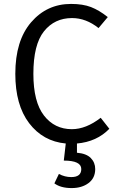

<svg xmlns="http://www.w3.org/2000/svg" viewBox="-20 -720 598 978"><path d="M493 -120 537 -64Q473 2 372 11V58Q420 62 442.5 85Q465 108 465 141Q465 187 431 212.5Q397 238 345 238Q289 238 257 214L280 166Q310 182 343 182Q394 182 394 141Q394 98 305 98L315 11Q199 0 128.5 -92.5Q58 -185 58 -344Q58 -513 138.5 -606.5Q219 -700 342 -700Q402 -700 443.5 -684Q485 -668 529 -633L482 -577Q418 -628 347 -628Q258 -628 204 -560.5Q150 -493 150 -344Q150 -201 204 -131.5Q258 -62 346 -62Q418 -62 493 -120Z"/></svg>

Font: FiraSans
Style: Regular
Weight: 350
Designer: Carrois Corporate & Edenspiekermann AG
Foundry: Carrois Corporate GbR & Edenspiekermann AG
Version: Version 3.106;PS 003.106;hotconv 1.0.70;makeotf.lib2.5.58329